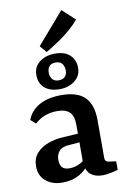

<svg xmlns="http://www.w3.org/2000/svg" viewBox="-95 -911 639 974"><g transform="rotate(-10 225.0 -423.5)"><path d="M147 8Q94 8 61 -20Q28 -48 28 -96Q28 -137 51 -163Q74 -189 111 -202.5Q148 -216 189 -218L285 -224V-180L216 -174Q178 -173 161.5 -155Q145 -137 145 -109Q145 -83 156.5 -70Q168 -57 194 -57Q220 -57 244.5 -68.5Q269 -80 283 -98L293 -73Q273 -35 235 -13.5Q197 8 147 8ZM40 -333Q57 -379 102 -404.5Q147 -430 216 -430Q300 -430 338 -391Q376 -352 376 -273V-78Q376 -58 396 -56L433 -51V-7Q420 -3 396.5 2Q373 7 353 7Q317 7 294.5 -10Q272 -27 266 -66V-268Q266 -316 244.5 -335Q223 -354 183 -354Q149 -354 120 -343.5Q91 -333 66 -310ZM216 -461Q164 -461 136.5 -486Q109 -511 110 -554Q110 -595 142.5 -619Q175 -643 221 -643Q273 -643 299 -617Q325 -591 325 -552Q325 -510 292.5 -485.5Q260 -461 216 -461ZM217 -506Q238 -506 249.5 -517Q261 -528 261 -550Q261 -570 250.5 -584Q240 -598 217 -598Q196 -598 185 -586.5Q174 -575 174 -553Q174 -534 184.5 -520Q195 -506 217 -506ZM152 -693 292 -855 357 -795Q340 -773 312 -748.5Q284 -724 250 -701Q216 -678 182 -658Z"/></g></svg>

Font: Yrsa SemiBold
Style: Regular
Weight: 600
Version: Version 2.004